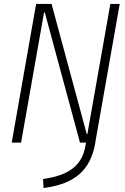

<svg xmlns="http://www.w3.org/2000/svg" viewBox="-20 -713 626 960"><path d="M379.9 0 204.1 -650.4H200.2L85.4 0H38.6L160.6 -693.4H237.8L413.6 -43H417L531.7 -693.4H578.6L457 -3.9L456.1 2.9Q439 103 377.9 157Q316.9 210.9 205.1 226.1L197.8 227.1L195.3 182.1L212.9 179.2Q300.8 164.6 347.9 125.5Q395 86.4 406.7 18.6L410.2 0Z"/></svg>

Font: Cascadia Mono NF ExtraLight
Style: Italic
Weight: 200
Italic angle: -10°
Monospace: yes
Designer: Aaron Bell
Foundry: Saja Typeworks
Version: Version 2404.023; ttfautohint (v1.8.4)